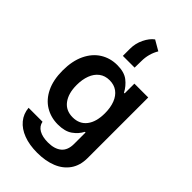

<svg xmlns="http://www.w3.org/2000/svg" viewBox="-304 -908 1208 1208"><g transform="rotate(45 299.5 -304.5)"><path d="M52.7 47.9H176.8Q183.1 81.5 213.6 98.9Q244.1 116.2 293 116.2Q351.1 116.2 383.5 89.4Q416 62.5 416 5.9V-95.7H410.2Q391.6 -59.1 355.2 -33.4Q318.8 -7.8 256.8 -7.8Q194.8 -7.8 145 -37.8Q95.2 -67.9 66.7 -126.7Q38.1 -185.5 38.1 -269.5Q38.1 -354.5 66.9 -414.8Q95.7 -475.1 145.5 -506.1Q195.3 -537.1 257.8 -537.1Q319.8 -537.1 355 -509.8Q390.1 -482.4 410.2 -443.4H416V-530.3H539.1V8.8Q539.1 74.7 507.6 119.9Q476.1 165 420.2 187.5Q364.3 210 291 210Q221.2 210 169.2 190.2Q117.2 170.4 87.2 134Q57.1 97.7 52.7 47.9ZM417 -267.6Q417 -317.9 402.3 -356Q387.7 -394 359.4 -414.8Q331.1 -435.5 291 -435.5Q250.5 -435.5 222.2 -414.1Q193.8 -392.6 179.4 -354.5Q165 -316.4 165 -267.6Q165 -192.9 197.8 -149.2Q230.5 -105.5 291 -105.5Q351.1 -105.5 384 -148.2Q417 -190.9 417 -267.6ZM311.5 -819.3 378.9 -780.3Q346.7 -726.1 346.7 -661.1L345.7 -602.5H241.2V-666Q241.2 -713.9 262 -756.1Q282.7 -798.3 311.5 -819.3Z"/></g></svg>

Font: WEMIX Pretendard SemiBold
Style: Regular
Weight: 600
Designer: Base glyphs from Inter by Rasmus Andersson; Hangeul glyphs from Noto Sans CJK(Source Han Sans) by Jang Soo-young and Kan
Foundry: Kil Hyung-jin
Version: Version 1.000